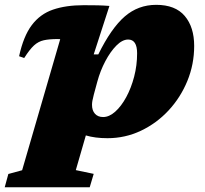

<svg xmlns="http://www.w3.org/2000/svg" viewBox="-60 -557 846 794"><path d="M327.5 162 311 217.5H-40.5L-25.5 162.5L31.5 147L189 -395Q185 -395.5 178.5 -395.5Q143.5 -395.5 121 -390.5Q98.5 -385.5 80.5 -369Q62.5 -352.5 40 -317L19 -324.5Q37 -407.5 71.5 -453.2Q106 -499 159.2 -517.2Q212.5 -535.5 286 -535.5Q321.5 -535.5 344 -535Q366.5 -534.5 392.5 -532.5L327.5 -332H346.5Q400 -440.5 455.8 -488.8Q511.5 -537 586 -537Q665 -537 704 -491Q743 -445 743 -367Q743 -291 714.8 -222.2Q686.5 -153.5 637 -100.2Q587.5 -47 522.5 -16.2Q457.5 14.5 384.5 14.5Q333 14.5 295 3L253.5 146.5ZM328 -166Q323.5 -149 322 -139.8Q320.5 -130.5 320.5 -123.5Q320.5 -100 332.8 -86.5Q345 -73 366.5 -73Q391.5 -73 416.5 -95.2Q441.5 -117.5 462 -155.2Q482.5 -193 494.8 -240Q507 -287 507 -336.5Q507 -393.5 470 -393.5Q446 -393.5 421.2 -368.5Q396.5 -343.5 375.5 -303.8Q354.5 -264 342.5 -219.5Z"/></svg>

Font: Newsreader 6pt ExtraBold
Style: Italic
Weight: 800
Italic angle: -17°
Designer: Hugues Gentile
Foundry: Production Type
Version: Version 1.003; ttfautohint (v1.8.3)